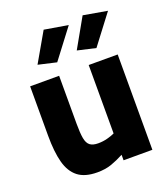

<svg xmlns="http://www.w3.org/2000/svg" viewBox="-138 -843 832 952"><g transform="rotate(-20 277.5 -366.5)"><path d="M212 12Q147 12 110.5 -16.5Q74 -45 59 -101Q44 -157 44 -242V-503H197V-249Q197 -201 202 -173Q207 -145 222 -133.5Q237 -122 265 -122Q291 -122 315 -128.5Q339 -135 353 -142V-503H506V0H354V-29Q320 -11 287.5 0.5Q255 12 212 12ZM418 -569 322 -591 409 -745 535 -723ZM211 -569 115 -591 203 -744 328 -723Z"/></g></svg>

Font: Cairo ExtraBold
Style: Regular
Weight: 800
Designer: Mohamed Gaber, Accademia di Belle Arti di Urbino
Foundry: Kief Type Foundry, Accademia di Belle Arti di Urbino
Version: Version 3.117